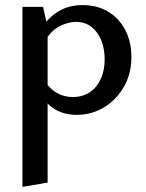

<svg xmlns="http://www.w3.org/2000/svg" viewBox="-20 -445 575 754"><path d="M281 6Q227 6 188.5 -20.5Q150 -47 132 -96L156 -127Q175 -96 203.5 -80Q232 -64 265 -64Q304 -64 332 -82.5Q360 -101 375.5 -134.5Q391 -168 391 -212Q391 -253 378 -286Q365 -319 339.5 -339Q314 -359 279 -359Q248 -359 215 -342.5Q182 -326 157 -285L123 -303Q157 -365 201 -395Q245 -425 304 -425Q363 -425 406 -398.5Q449 -372 472.5 -326Q496 -280 496 -221Q496 -156 467 -105Q438 -54 389.5 -24Q341 6 281 6ZM68 289V-418H149L167 -339V272Z"/></svg>

Font: Ysabeau SemiBold
Style: Regular
Weight: 600
Designer: Christian Thalmann (Catharsis Fonts)
Version: Version 2.000;gftools[0.9.27.dev2+g8671c4b]